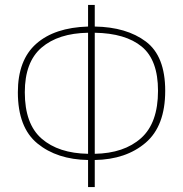

<svg xmlns="http://www.w3.org/2000/svg" viewBox="-20 -744 737 774"><path d="M362 -724H335V-637Q200 -633 126 -567.5Q52 -502 52 -372Q52 -230 131 -165.5Q210 -101 335 -99V10H362V-99Q488 -101 567 -168.5Q646 -236 646 -378Q646 -518 568 -576.5Q490 -635 362 -637ZM362 -612Q486 -610 551.5 -556Q617 -502 617 -378Q617 -248 548.5 -187Q480 -126 362 -124ZM335 -612V-124Q216 -126 148 -185Q80 -244 80 -372Q80 -494 147.5 -552Q215 -610 335 -612Z"/></svg>

Font: Noto Sans Display Thin
Style: Regular
Weight: 250
Designer: Monotype Design Team
Foundry: Monotype Imaging Inc.
Version: Version 1.900